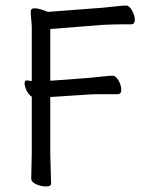

<svg xmlns="http://www.w3.org/2000/svg" viewBox="-20 -505 516 695"><path d="M93 141 95 52V-155Q85 -161 77 -176Q69 -192 69 -203Q69 -214 77 -214H79Q87 -212 95 -212V-410L91 -461Q91 -475 104 -475Q117 -475 134.5 -469Q152 -463 153 -462L351 -477Q374 -479 399.5 -482Q425 -485 436.5 -485Q448 -485 458 -467Q468 -449 468 -433Q468 -417 455 -417H432Q390 -417 352 -415L162 -400V-213H166L302 -223Q325 -225 350.5 -228Q376 -231 387.5 -231Q399 -231 409 -213.5Q419 -196 419 -180Q419 -164 406 -164H343Q317 -164 303 -163L166 -154H162V53L165 159Q165 170 147 170Q129 170 111 162Q93 154 93 141Z"/></svg>

Font: QiushuiShotai
Style: Regular
Weight: 600
Designer: Fontworks Inc.
Foundry: Fontworks Inc.
Version: Version 1.250